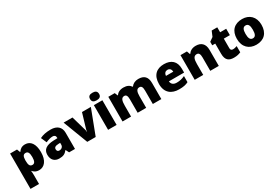

<svg xmlns="http://www.w3.org/2000/svg" viewBox="93 -2132 5401 3728"><g transform="rotate(-30 2793.5 -268.0)"><path d="M404 -563C327 -563 284 -526 257 -483H248L221 -553H66V240H257V38C257 -1 254 -29 251 -54H257C281 -24 320 10 398 10C514 10 600 -89 600 -278C600 -462 526 -563 404 -563ZM332 -413C380 -413 406 -377 406 -280C406 -182 381 -144 333 -144C274 -144 257 -191 257 -279V-294C259 -373 276 -413 332 -413Z M979 -563C879 -563 799 -546 735 -513L790 -387C844 -411 900 -428 944 -428C985 -428 1011 -409 1011 -360V-352L919 -349C763 -342 679 -287 679 -169C679 -48 751 10 847 10C939 10 982 -14 1029 -73H1033L1070 0H1202V-363C1202 -491 1119 -563 979 -563ZM968 -245 1012 -247V-204C1012 -157 974 -125 928 -125C895 -125 873 -142 873 -180C873 -220 898 -242 968 -245Z M1477 0H1666L1877 -553H1678L1580 -225C1577 -214 1571 -192 1571 -170H1568C1568 -191 1561 -220 1559 -226L1465 -553H1266Z M2040 -776C1984 -776 1939 -759 1939 -691C1939 -625 1984 -607 2040 -607C2095 -607 2142 -625 2142 -691C2142 -759 2095 -776 2040 -776ZM2135 -553H1944V0H2135Z M2943 -563C2874 -563 2817 -535 2782 -486H2776C2743 -534 2692 -563 2611 -563C2529 -563 2474 -530 2445 -485H2440L2412 -553H2268V0H2459V-242C2459 -352 2477 -413 2543 -413C2586 -413 2607 -381 2607 -301V0H2798V-258C2798 -357 2818 -413 2880 -413C2924 -413 2947 -385 2947 -301V0H3138V-360C3138 -502 3069 -563 2943 -563Z M3517 -563C3354 -563 3244 -472 3244 -273C3244 -76 3368 10 3535 10C3631 10 3689 -3 3742 -31V-168C3681 -139 3627 -126 3558 -126C3480 -126 3440 -167 3437 -225H3778V-310C3778 -479 3678 -563 3517 -563ZM3524 -433C3576 -433 3604 -394 3605 -345H3441C3446 -406 3479 -433 3524 -433Z M4232 -563C4154 -563 4098 -532 4063 -480H4056L4030 -553H3886V0H4077V-242C4077 -352 4096 -413 4168 -413C4215 -413 4235 -375 4235 -302V0H4426V-360C4426 -502 4346 -563 4232 -563Z M4827 -141C4794 -141 4775 -159 4775 -195V-410H4911V-553H4775V-664H4650L4601 -548L4516 -488V-410H4583V-182C4583 -32 4656 10 4764 10C4836 10 4877 -3 4919 -21V-160C4888 -149 4861 -141 4827 -141Z M5544 -278C5544 -461 5429 -563 5270 -563C5097 -563 4992 -461 4992 -278C4992 -93 5107 10 5267 10C5439 10 5544 -93 5544 -278ZM5186 -278C5186 -372 5210 -421 5268 -421C5328 -421 5350 -372 5350 -278C5350 -183 5328 -132 5269 -132C5209 -132 5186 -183 5186 -278Z"/></g></svg>

Font: Noto Sans Arabic UI Bk
Style: Regular
Weight: 900
Designer: Monotype Design Team, Nadine Chahine and Nizar Qandah
Foundry: Monotype Imaging Inc.
Version: Version 2.010